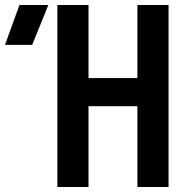

<svg xmlns="http://www.w3.org/2000/svg" viewBox="-153 -750 773 770"><path d="M-24 -570 41 -730H-75L-133 -570ZM202 0V-324H398V0H523V-730H398V-437H202V-730H77V0Z"/></svg>

Font: Tekne LDO
Style: Bold
Weight: 700
Monospace: yes
Designer: Alessio Laiso, Mario Rullo, Paolo Rosset
Foundry: Alessio Laiso
Version: Version 1.000;hotconv 1.0.109;makeotfexe 2.5.65596